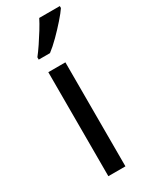

<svg xmlns="http://www.w3.org/2000/svg" viewBox="-200 -904 678 857"><g transform="rotate(-30 138.5 -476.0)"><path d="M173 -93H85V-629H173ZM277 -849Q265 -831 240 -802.5Q215 -774 186.5 -745.5Q158 -717 134 -699H76V-711Q91 -730 108.5 -756Q126 -782 143 -809.5Q160 -837 171 -859H277Z"/></g></svg>

Font: Noto Sans Kannada UI
Style: Regular
Weight: 400
Designer: Jelle Bosma - Monotype Design Team
Foundry: Monotype Imaging Inc.
Version: Version 2.005; ttfautohint (v1.8.4.7-5d5b)